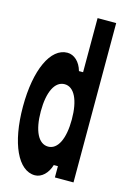

<svg xmlns="http://www.w3.org/2000/svg" viewBox="-129 -910 659 987"><g transform="rotate(15 200.0 -416.0)"><path d="M160 16C196 16 228 -15 241 -60H263V0H362V-848H263V-560H241C228 -607 196 -636 160 -636C71 -636 10 -506 10 -310C10 -114 71 16 160 16ZM188 -144C136 -144 105 -207 105 -310C105 -413 136 -476 188 -476C239 -476 270 -413 270 -310C270 -207 239 -144 188 -144Z"/></g></svg>

Font: Yard Headline
Style: Regular
Weight: 400
Monospace: yes
Designer: Roman Shamin
Foundry: Evil Martians
Version: Version 1.000